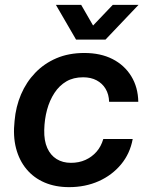

<svg xmlns="http://www.w3.org/2000/svg" viewBox="-20 -760 612 790"><path d="M264 10Q208 10 163.5 -9Q119 -28 89 -64Q59 -100 46 -150Q33 -200 40 -263Q45 -321 66.5 -371.5Q88 -422 125 -460.5Q162 -499 212.5 -520.5Q263 -542 327 -542Q394 -542 443 -517Q492 -492 520 -446.5Q548 -401 549 -341H429Q428 -372 414.5 -394.5Q401 -417 377.5 -429.5Q354 -442 322 -442Q282 -442 253 -425Q224 -408 204 -377.5Q184 -347 173.5 -308Q163 -269 162 -225Q161 -181 174.5 -151Q188 -121 213 -105.5Q238 -90 272 -90Q305 -90 331.5 -102Q358 -114 377 -135.5Q396 -157 405 -188H526Q515 -128 478 -83.5Q441 -39 386 -14.5Q331 10 264 10ZM293 -597 210 -740H314L363 -655L444 -740H550L414 -597Z"/></svg>

Font: Mona Sans ExtraLight SemiBold
Style: Italic
Weight: 600
Italic angle: -11.6951°
Version: Version 2.000